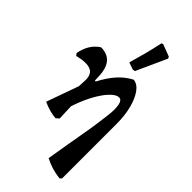

<svg xmlns="http://www.w3.org/2000/svg" viewBox="-295 -799 1102 1102"><g transform="rotate(45 256.5 -248.0)"><path d="M443 235Q407 231 376.5 221.5Q346 212 316 197Q327 131 337 71Q347 11 356.5 -41.5Q366 -94 372 -137.5Q378 -181 382 -213Q386 -245 386 -263Q386 -301 378.5 -318.5Q371 -336 356 -336Q336 -336 311 -312.5Q286 -289 261 -248.5Q236 -208 215 -156Q194 -104 180 -48L182 7Q155 5 129.5 -2.5Q104 -10 77 -22L179 -308L196 -305Q226 -363 261.5 -403Q297 -443 343 -467Q375 -464 399.5 -430.5Q424 -397 438.5 -342Q453 -287 453 -218V224ZM182 7 137 -24 149 -260Q153 -316 119 -332Q85 -348 13 -330L3 -343Q10 -383 28.5 -414Q47 -445 79 -466Q132 -466 159.5 -433Q187 -400 188 -331L200 -9ZM299 -504 255 -519Q270 -571 283.5 -622.5Q297 -674 308 -727L318 -731L392 -703L397 -692L313 -507Z"/></g></svg>

Font: Alegreya SemiBold
Style: Regular
Weight: 600
Designer: Juan Pablo del Peral
Foundry: Huerta Tipografica
Version: Version 2.009